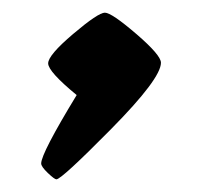

<svg xmlns="http://www.w3.org/2000/svg" viewBox="-20 -165 328 303"><path d="M234 -66Q234 -41 155.5 38.5Q77 118 69 118Q66 118 55.5 108Q45 98 45 93Q45 77 101 -15Q56 -52 56 -65Q56 -78 95.5 -111.5Q135 -145 145.5 -145Q156 -145 195 -111.5Q234 -78 234 -66Z"/></svg>

Font: Germania One
Style: Regular
Weight: 400
Designer: John Vargas Beltran
Foundry: John Vargas Beltran
Version: Version 1.001